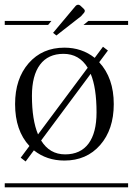

<svg xmlns="http://www.w3.org/2000/svg" viewBox="-29 -797 565 817"><path d="M516.1 0H-8.8V-17.1H516.1ZM80.1 -109.9 59.1 -126 96.2 -175.8Q35.2 -241.2 35.2 -354Q35.2 -461.9 93 -528.1Q150.9 -594.2 245.1 -594.2Q319.3 -594.2 374 -550.8L409.2 -598.1L430.2 -582L393.1 -532.2Q455.1 -465.3 455.1 -354Q455.1 -246.1 397.2 -179.9Q339.4 -113.8 245.1 -113.8Q169.9 -113.8 115.2 -157.2ZM146 -199.2Q182.1 -140.1 248 -140.1Q313.5 -140.1 347.7 -186Q381.8 -231.9 381.8 -318.8Q381.8 -423.3 356.9 -482.9ZM132.8 -225.1 344.2 -508.8Q308.1 -567.9 241.2 -567.9Q175.8 -567.9 141.4 -522Q106.9 -476.1 106.9 -389.2Q106.9 -287.1 132.8 -225.1ZM-8.8 -708H189.9L175.8 -690.9H-8.8ZM347.2 -708H516.1V-690.9H326.2ZM312 -773.9 327.1 -759.8Q332 -754.9 332 -751Q332 -747.6 329.1 -743.2L315.9 -728L210.9 -646L196.8 -657.2L293 -772Q297.9 -776.9 303.2 -776.9Q307.6 -776.9 312 -773.9Z"/></svg>

Font: FoglihtenFr01
Style: Regular
Weight: 500
Version: Version 0.68